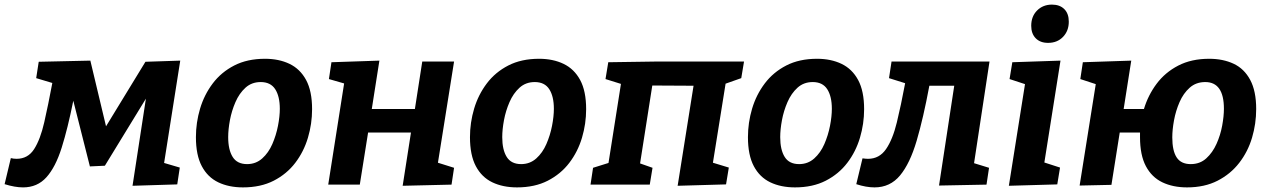

<svg xmlns="http://www.w3.org/2000/svg" viewBox="-61 -801 5500 833"><path d="M-41 -2 -14 -115Q-2 -112 11 -112Q60 -112 87 -154Q114 -196 131 -270.5Q148 -345 166 -441L96 -462L107 -533L331 -538L399 -253L570 -533L721 -538L651 -94L719 -74L708 -1L514 5L572 -373L394 -82L329 -79L257 -364Q233 -244 206.5 -160Q180 -76 140.5 -32Q101 12 39 12Q4 12 -41 -2Z M1089 -546Q1149 -546 1195 -524Q1241 -502 1267 -454Q1293 -406 1293 -327Q1293 -264 1275 -203.5Q1257 -143 1220 -94.5Q1183 -46 1126.5 -17Q1070 12 993 12Q932 12 886 -10Q840 -32 814.5 -80Q789 -128 789 -206Q789 -269 807 -329.5Q825 -390 862 -439Q899 -488 955.5 -517Q1012 -546 1089 -546ZM1070 -445Q1031 -445 1004 -420.5Q977 -396 960.5 -358Q944 -320 936.5 -279.5Q929 -239 929 -206Q929 -151 948.5 -120Q968 -89 1011 -89Q1049 -89 1076.5 -113.5Q1104 -138 1120.5 -176Q1137 -214 1145 -255Q1153 -296 1153 -329Q1153 -383 1133 -414Q1113 -445 1070 -445Z M1363 0 1432 -439 1366 -458 1377 -531 1585 -538 1552 -328H1739L1771 -534H1909L1839 -95L1909 -73L1898 0L1686 5L1722 -226H1536L1500 0Z M2278 -546Q2338 -546 2384 -524Q2430 -502 2456 -454Q2482 -406 2482 -327Q2482 -264 2464 -203.5Q2446 -143 2409 -94.5Q2372 -46 2315.5 -17Q2259 12 2182 12Q2121 12 2075 -10Q2029 -32 2003.5 -80Q1978 -128 1978 -206Q1978 -269 1996 -329.5Q2014 -390 2051 -439Q2088 -488 2144.5 -517Q2201 -546 2278 -546ZM2259 -445Q2220 -445 2193 -420.5Q2166 -396 2149.5 -358Q2133 -320 2125.5 -279.5Q2118 -239 2118 -206Q2118 -151 2137.5 -120Q2157 -89 2200 -89Q2238 -89 2265.5 -113.5Q2293 -138 2309.5 -176Q2326 -214 2334 -255Q2342 -296 2342 -329Q2342 -383 2322 -414Q2302 -445 2259 -445Z M2879 5 2948 -429 2769 -430 2716 -92 2770 -73 2758 0H2501L2512 -73L2579 -94L2633 -437L2566 -458L2578 -531L2784 -534H3167L3155 -462L3087 -438L3032 -95L3101 -74L3089 -1Z M3484 -546Q3544 -546 3590 -524Q3636 -502 3662 -454Q3688 -406 3688 -327Q3688 -264 3670 -203.5Q3652 -143 3615 -94.5Q3578 -46 3521.5 -17Q3465 12 3388 12Q3327 12 3281 -10Q3235 -32 3209.5 -80Q3184 -128 3184 -206Q3184 -269 3202 -329.5Q3220 -390 3257 -439Q3294 -488 3350.5 -517Q3407 -546 3484 -546ZM3465 -445Q3426 -445 3399 -420.5Q3372 -396 3355.5 -358Q3339 -320 3331.5 -279.5Q3324 -239 3324 -206Q3324 -151 3343.5 -120Q3363 -89 3406 -89Q3444 -89 3471.5 -113.5Q3499 -138 3515.5 -176Q3532 -214 3540 -255Q3548 -296 3548 -329Q3548 -383 3528 -414Q3508 -445 3465 -445Z M3654 -2 3681 -114Q3695 -112 3705 -112Q3754 -112 3783 -154Q3812 -196 3830 -270Q3848 -344 3866 -440L3796 -462L3807 -534H4232L4165 -93L4230 -73L4219 0L4013 4L4079 -429H3971Q3945 -289 3916 -190.5Q3887 -92 3844 -40Q3801 12 3733 12Q3697 12 3654 -2Z M4316 5 4386 -436 4319 -458 4331 -531 4540 -538 4470 -96 4538 -74 4526 -1ZM4486 -615Q4452 -615 4432.5 -635Q4413 -655 4413 -689Q4413 -730 4438.5 -755.5Q4464 -781 4503 -781Q4537 -781 4556.5 -761.5Q4576 -742 4576 -707Q4576 -667 4551 -641Q4526 -615 4486 -615Z M4623 4 4693 -436 4626 -458 4637 -531 4847 -538 4814 -328H4902Q4920 -388 4957 -437.5Q4994 -487 5051 -516.5Q5108 -546 5185 -546Q5245 -546 5291 -524.5Q5337 -503 5363 -454.5Q5389 -406 5389 -328Q5389 -264 5371 -203.5Q5353 -143 5315.5 -94.5Q5278 -46 5221.5 -17Q5165 12 5089 12Q5028 12 4982 -10Q4936 -32 4910.5 -80Q4885 -128 4885 -206Q4885 -216 4885 -226H4797L4761 1ZM5168 -445Q5128 -445 5100.5 -420.5Q5073 -396 5056.5 -358Q5040 -320 5032.5 -279Q5025 -238 5025 -205Q5025 -147 5044 -118Q5063 -89 5105 -89Q5145 -89 5172.5 -114Q5200 -139 5217 -177Q5234 -215 5241.5 -256Q5249 -297 5249 -329Q5249 -445 5168 -445Z"/></svg>

Font: Bitter
Style: Bold Italic
Weight: 700
Italic angle: -9°
Designer: Sol Matas, and Bitter project Authors
Foundry: Sol Matas
Version: Version 2.001